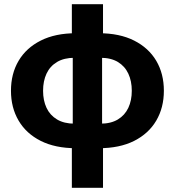

<svg xmlns="http://www.w3.org/2000/svg" viewBox="-20 -692 831 912"><path d="M341.2 12Q242.8 12 173.6 -22.7Q104.4 -57.5 68.3 -119.2Q32.1 -180.8 32.1 -260.9Q32.1 -341.8 68.3 -403.1Q104.4 -464.4 173.6 -499.3Q242.8 -534.2 341.2 -534.2H449.3Q548.1 -534.2 617.1 -499.3Q686.1 -464.4 722.3 -403.1Q758.4 -341.8 758.4 -260.9Q758.4 -180.8 722.3 -119.2Q686.1 -57.5 617.1 -22.7Q548.1 12 449.3 12ZM321.3 200V-32.7L325.6 -72.5V-467.7L321.3 -493.7V-672.2H469.3V-493.7L464.9 -463.2V-74.8L469.3 -37V200ZM334 -104.6H456.6Q506.9 -104.6 539.9 -124.6Q573 -144.6 589.5 -179.7Q606 -214.9 606 -260.9Q606 -307 589.5 -342.3Q573 -377.6 539.9 -397.6Q506.9 -417.5 456.6 -417.5H334Q284.4 -417.5 251 -397.6Q217.5 -377.6 201 -342.3Q184.6 -307 184.6 -260.9Q184.6 -214.9 201 -179.7Q217.5 -144.6 251 -124.6Q284.4 -104.6 334 -104.6Z"/></svg>

Font: TikTok Sans Light
Style: Regular
Weight: 300
Version: Version 4.000